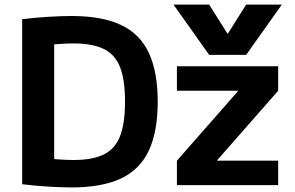

<svg xmlns="http://www.w3.org/2000/svg" viewBox="-20 -810 1292 840"><path d="M739 -790H895L975 -663H977L1057 -790H1213L1057 -570H895ZM293 10Q250 10 192 6.5Q134 3 77 -4V-726Q134 -733 192 -736.5Q250 -740 293 -740Q426 -740 509 -701Q592 -662 631 -579Q670 -496 670 -365Q670 -234 631 -151Q592 -68 509 -29Q426 10 293 10ZM302 -110Q385 -110 434.5 -134.5Q484 -159 505.5 -215Q527 -271 527 -365Q527 -460 505.5 -515.5Q484 -571 434.5 -595.5Q385 -620 302 -620Q275 -620 237.5 -617.5Q200 -615 151 -610L217 -679V-51L151 -120Q200 -115 237.5 -112.5Q275 -110 302 -110ZM754 0V-107L1021 -411V-413H754V-520H1197V-413L930 -109V-107H1197V0Z"/></svg>

Font: M PLUS 2
Style: Bold
Weight: 700
Designer: Coji Morishita
Foundry: UNDERFOREST DESIGN
Version: Version 1.001